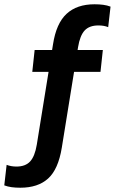

<svg xmlns="http://www.w3.org/2000/svg" viewBox="-142 -734 537 898"><path d="M9 -398 20 -500H339L328 -398ZM147 -43Q130.5 58 83 101Q35.5 144 -47 144Q-69.5 144 -87.8 141.5Q-106 139 -122 133L-111 37Q-90 45 -65 45Q-23 45 -1 21Q21 -3 30 -57L106 -527Q121 -624.5 169.2 -669.2Q217.5 -714 300 -714Q322.5 -714 341 -711.5Q359.5 -709 375 -703L364 -607Q354.5 -611 343 -613Q331.5 -615 318 -615Q276 -615 254 -591.5Q232 -568 223 -513Z"/></svg>

Font: Cabin Resolve
Style: Bold-Resolve
Weight: 700
Designer: Pablo Impallari
Foundry: Pablo Impallari. http://www.impallari.com Igino Marini. http://www.ikern.com
Version: Version 3.001